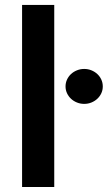

<svg xmlns="http://www.w3.org/2000/svg" viewBox="-20 -747 431 767"><path d="M196.7 0H68.2V-727.3H196.7ZM316.4 -332Q301.1 -332 287.5 -337.5Q273.8 -343 263.7 -352.5Q253.6 -361.9 247.7 -374.6Q241.8 -387.4 241.8 -401.6Q241.8 -416.2 247.7 -429Q253.6 -441.8 263.7 -451.2Q273.8 -460.6 287.5 -466.1Q301.1 -471.6 316.4 -471.6Q331.7 -471.6 345.2 -466.1Q358.7 -460.6 368.8 -451.2Q378.9 -441.8 384.8 -429Q390.6 -416.2 390.6 -401.6Q390.6 -387.4 384.8 -374.6Q378.9 -361.9 368.8 -352.5Q358.7 -343 345.2 -337.5Q331.7 -332 316.4 -332Z"/></svg>

Font: Interop SemBd
Style: Regular
Weight: 600
Designer: Rasmus Andersson, Google, Jang Haemin
Foundry: jhaemin
Version: Version 1.008